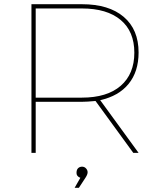

<svg xmlns="http://www.w3.org/2000/svg" viewBox="-20 -719 762 903"><path d="M381.8 117.2 351.1 164.1H331.1L357.9 117.2Q339.8 110.4 339.8 94.7Q339.8 79.1 347.4 72Q355 64.9 366 64.9Q377 64.9 384.5 73Q392.1 81.1 392.1 91.3Q392.1 101.6 381.8 117.2ZM147.9 -259.8H365.2Q483.4 -259.8 547.6 -315.4Q611.8 -371.1 611.8 -471.2Q611.8 -571.3 547.4 -625.2Q482.9 -679.2 365.2 -679.2H147.9ZM631.8 -472.2Q631.8 -382.3 585 -324.7Q538.1 -267.1 451.2 -248L631.8 0H606.9L429.2 -244.1Q389.2 -240.2 365.2 -240.2H147.9V0H127.9V-699.2H365.2Q492.2 -699.2 562 -639.6Q631.8 -580.1 631.8 -472.2Z"/></svg>

Font: Montserrat-Hairline
Style: Regular
Weight: 250
Designer: Julieta Ulanovsky
Foundry: Julieta Ulanovsky
Version: Version 1.000;PS 002.000;hotconv 1.0.70;makeotf.lib2.5.58329